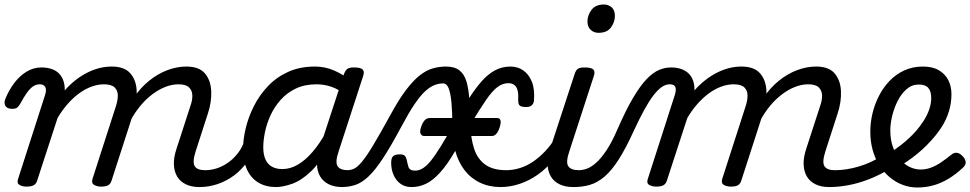

<svg xmlns="http://www.w3.org/2000/svg" viewBox="-36 -815 4315 854"><path d="M81 15Q65 15 51.5 8Q38 1 44 -18L164 -391Q172 -415 165.5 -427.5Q159 -440 141 -440Q125 -440 111.5 -431Q98 -422 84.5 -403.5Q71 -385 55 -355Q48 -343 40.5 -336.5Q33 -330 13 -331Q-7 -333 -13 -346Q-19 -359 -12 -376Q4 -415 28 -446.5Q52 -478 82.5 -496.5Q113 -515 148 -515Q173 -515 192.5 -508.5Q212 -502 225 -489.5Q238 -477 245 -458.5Q252 -440 252 -417V-413Q275 -439 300 -458.5Q325 -478 351.5 -491.5Q378 -505 405.5 -512Q433 -519 461 -519Q517 -519 543.5 -489Q570 -459 572 -410.5Q574 -362 556 -308L460 -11Q456 2 446 8.5Q436 15 413 15Q397 15 383.5 8Q370 1 375 -18L480 -344Q488 -369 488 -390.5Q488 -412 474 -426Q460 -440 426 -440Q399 -440 370.5 -429.5Q342 -419 315 -399Q288 -379 264 -351.5Q240 -324 220 -290L129 -11Q125 2 114.5 8.5Q104 15 81 15ZM851 17Q816 17 791 5Q766 -7 752.5 -29Q739 -51 737.5 -82.5Q736 -114 749 -153L811 -344Q820 -369 819.5 -390.5Q819 -412 805 -426Q791 -440 758 -440Q729 -440 699.5 -428.5Q670 -417 641.5 -395.5Q613 -374 588.5 -344.5Q564 -315 544 -278H510Q528 -335 558.5 -380Q589 -425 627.5 -456Q666 -487 708.5 -503Q751 -519 793 -519Q849 -519 875 -489Q901 -459 903.5 -410.5Q906 -362 888 -308L834 -141Q819 -94 830 -76Q841 -58 876 -58Q890 -58 896 -46.5Q902 -35 899 -20.5Q896 -6 884 5.5Q872 17 851 17Z M852 17Q838 17 832 5.5Q826 -6 829 -20.5Q832 -35 844 -46.5Q856 -58 877 -58Q903 -58 929 -66.5Q955 -75 979 -92Q1003 -109 1022 -133.5Q1041 -158 1052 -190Q1057 -205 1069 -205.5Q1081 -206 1090.5 -196.5Q1100 -187 1097 -173Q1087 -130 1063 -95Q1039 -60 1005.5 -35Q972 -10 932.5 3.5Q893 17 852 17Z M1192 17Q1146 17 1113 -3Q1080 -23 1062.5 -61Q1045 -99 1045 -151Q1045 -195 1057 -245Q1069 -295 1093.5 -343.5Q1118 -392 1156 -432Q1194 -472 1246 -495.5Q1298 -519 1365 -519Q1410 -519 1450 -501.5Q1490 -484 1522 -458L1510 -389Q1470 -418 1438 -429Q1406 -440 1372 -440Q1319 -440 1279.5 -421Q1240 -402 1212 -370.5Q1184 -339 1167 -301.5Q1150 -264 1142.5 -227Q1135 -190 1135 -160Q1135 -128 1144.5 -106.5Q1154 -85 1173 -74Q1192 -63 1220 -63Q1255 -63 1288.5 -82.5Q1322 -102 1354 -139Q1386 -176 1413 -226L1430 -179Q1393 -97 1349 -54.5Q1305 -12 1263.5 2.5Q1222 17 1192 17ZM1487 17Q1452 17 1427 5Q1402 -7 1388.5 -29.5Q1375 -52 1374 -83Q1373 -114 1385 -153L1493 -483Q1500 -503 1509.5 -509Q1519 -515 1538 -515Q1569 -515 1577.5 -505.5Q1586 -496 1579 -476L1470 -141Q1454 -94 1465.5 -76Q1477 -58 1512 -58Q1526 -58 1531.5 -46.5Q1537 -35 1534.5 -20.5Q1532 -6 1520 5.5Q1508 17 1487 17Z M1483 17Q1469 17 1463 5.5Q1457 -6 1460 -20.5Q1463 -35 1475 -46.5Q1487 -58 1508 -58Q1524 -58 1538.5 -64.5Q1553 -71 1573 -94.5Q1593 -118 1623 -167.5Q1653 -217 1700 -303Q1738 -373 1770.5 -415.5Q1803 -458 1832 -480.5Q1861 -503 1889.5 -511Q1918 -519 1948 -519Q1962 -519 1968.5 -507.5Q1975 -496 1974 -481.5Q1973 -467 1963.5 -455.5Q1954 -444 1935 -444Q1916 -444 1896.5 -436.5Q1877 -429 1855.5 -409.5Q1834 -390 1808.5 -352.5Q1783 -315 1751 -255Q1703 -165 1667.5 -111Q1632 -57 1602.5 -29.5Q1573 -2 1544.5 7.5Q1516 17 1483 17Z M1851 -210Q1840 -210 1835 -220Q1830 -230 1837 -250Q1850 -290 1875 -290H2175Q2199 -290 2187 -250Q2174 -210 2152 -210ZM1795 17Q1754 17 1730 -12Q1706 -41 1704 -85Q1703 -108 1710 -117.5Q1717 -127 1735 -128Q1759 -130 1765.5 -121Q1772 -112 1774 -100Q1776 -88 1781 -72Q1786 -56 1811 -56Q1846 -56 1882.5 -102.5Q1919 -149 1976 -253Q1976 -317 1972 -359Q1968 -401 1959.5 -422.5Q1951 -444 1935 -444Q1916 -444 1908.5 -455.5Q1901 -467 1903.5 -481.5Q1906 -496 1917 -507.5Q1928 -519 1947 -519Q1986 -519 2007.5 -502Q2029 -485 2038.5 -453.5Q2048 -422 2051 -379Q2078 -421 2105.5 -452.5Q2133 -484 2164.5 -501.5Q2196 -519 2235 -519Q2266 -519 2290.5 -502.5Q2315 -486 2329 -453Q2343 -420 2339 -368Q2338 -354 2328.5 -346Q2319 -338 2300 -339Q2278 -340 2273 -348.5Q2268 -357 2269 -378Q2270 -404 2264.5 -418.5Q2259 -433 2249 -439Q2239 -445 2225 -445Q2200 -445 2177 -428Q2154 -411 2126 -370.5Q2098 -330 2056 -260Q2058 -200 2072.5 -154.5Q2087 -109 2121.5 -83.5Q2156 -58 2216 -58Q2230 -58 2236 -46.5Q2242 -35 2239 -20.5Q2236 -6 2224 5.5Q2212 17 2191 17Q2140 17 2099 -2.5Q2058 -22 2030 -58.5Q2002 -95 1989 -144Q1953 -82 1921 -47Q1889 -12 1858.5 2.5Q1828 17 1795 17Z M2189 17Q2175 17 2169 5.5Q2163 -6 2166 -20.5Q2169 -35 2181 -46.5Q2193 -58 2214 -58Q2246 -58 2276.5 -67.5Q2307 -77 2335 -96Q2363 -115 2388.5 -142Q2414 -169 2436 -204Q2445 -217 2456 -216Q2467 -215 2473 -206.5Q2479 -198 2474 -186Q2454 -140 2424 -102.5Q2394 -65 2356.5 -38.5Q2319 -12 2276.5 2.5Q2234 17 2189 17Z M2514 17Q2479 17 2453.5 5Q2428 -7 2414.5 -29.5Q2401 -52 2399.5 -83Q2398 -114 2411 -153L2519 -483Q2525 -503 2534.5 -509Q2544 -515 2564 -515Q2595 -515 2603.5 -505.5Q2612 -496 2605 -476L2496 -141Q2480 -94 2491.5 -76Q2503 -58 2539 -58Q2553 -58 2558.5 -46.5Q2564 -35 2561.5 -20.5Q2559 -6 2547 5.5Q2535 17 2514 17ZM2626 -669Q2606 -669 2591.5 -682Q2577 -695 2577 -720Q2577 -747 2595 -771Q2613 -795 2650 -795Q2670 -795 2684.5 -782.5Q2699 -770 2699 -744Q2699 -717 2681.5 -693Q2664 -669 2626 -669Z M2516 17Q2507 17 2504.5 5.5Q2502 -6 2506 -20.5Q2510 -35 2519 -46.5Q2528 -58 2540 -58Q2556 -58 2575 -65Q2594 -72 2615.5 -91Q2637 -110 2661 -145.5Q2685 -181 2710 -239Q2748 -326 2780 -380Q2812 -434 2840.5 -463.5Q2869 -493 2895.5 -504Q2922 -515 2947 -515Q2958 -515 2961 -503.5Q2964 -492 2962.5 -477.5Q2961 -463 2955.5 -451.5Q2950 -440 2942 -440Q2925 -440 2907.5 -428Q2890 -416 2871 -391.5Q2852 -367 2830.5 -328Q2809 -289 2784 -235Q2748 -156 2716.5 -106.5Q2685 -57 2653.5 -30Q2622 -3 2588.5 7Q2555 17 2516 17Z M2882 15Q2866 15 2852.5 8Q2839 1 2845 -18L2965 -391Q2973 -415 2968 -427.5Q2963 -440 2944 -440Q2928 -440 2919.5 -451.5Q2911 -463 2911.5 -477.5Q2912 -492 2921 -503.5Q2930 -515 2949 -515Q2973 -515 2992.5 -508.5Q3012 -502 3025.5 -489.5Q3039 -477 3046 -458.5Q3053 -440 3053 -417V-413Q3076 -439 3101 -458.5Q3126 -478 3152.5 -491.5Q3179 -505 3206.5 -512Q3234 -519 3262 -519Q3318 -519 3344.5 -489Q3371 -459 3373 -410.5Q3375 -362 3357 -308L3261 -11Q3257 2 3247 8.5Q3237 15 3214 15Q3198 15 3184.5 8Q3171 1 3176 -18L3281 -344Q3289 -369 3289 -390.5Q3289 -412 3275 -426Q3261 -440 3227 -440Q3200 -440 3171.5 -429.5Q3143 -419 3116 -399Q3089 -379 3065 -351.5Q3041 -324 3021 -290L2930 -11Q2926 2 2915.5 8.5Q2905 15 2882 15ZM3652 17Q3617 17 3592 5Q3567 -7 3553.5 -29Q3540 -51 3538.5 -82.5Q3537 -114 3550 -153L3612 -344Q3621 -369 3620.5 -390.5Q3620 -412 3606 -426Q3592 -440 3559 -440Q3530 -440 3500.5 -428.5Q3471 -417 3442.5 -395.5Q3414 -374 3389.5 -344.5Q3365 -315 3345 -278H3311Q3329 -335 3359.5 -380Q3390 -425 3428.5 -456Q3467 -487 3509.5 -503Q3552 -519 3594 -519Q3650 -519 3676 -489Q3702 -459 3704.5 -410.5Q3707 -362 3689 -308L3635 -141Q3620 -94 3631 -76Q3642 -58 3677 -58Q3691 -58 3697 -46.5Q3703 -35 3700 -20.5Q3697 -6 3685 5.5Q3673 17 3652 17Z M3653 17Q3634 17 3628.5 5.5Q3623 -6 3628 -20.5Q3633 -35 3646 -46.5Q3659 -58 3678 -58Q3728 -58 3782.5 -74Q3837 -90 3886 -121Q3897 -128 3907 -122.5Q3917 -117 3923 -105Q3929 -93 3929 -81Q3929 -69 3920 -63Q3874 -35 3827 -17Q3780 1 3736 9Q3692 17 3653 17Z M3889 -116Q3933 -140 3971.5 -170Q4010 -200 4039 -233Q4057 -254 4072.5 -278Q4088 -302 4097 -328Q4106 -354 4106 -379Q4106 -409 4093 -424Q4080 -439 4051 -439Q4020 -439 3996.5 -418.5Q3973 -398 3957 -366.5Q3941 -335 3932.5 -300Q3924 -265 3924 -235Q3924 -195 3935 -163Q3946 -131 3965.5 -108Q3985 -85 4009 -73Q4033 -61 4059 -61Q4083 -61 4105.5 -69.5Q4128 -78 4150 -93Q4172 -108 4193 -125Q4207 -137 4219.5 -135.5Q4232 -134 4243 -123Q4257 -110 4259 -96Q4261 -82 4248 -70Q4216 -40 4183 -20Q4150 0 4115.5 9.5Q4081 19 4044 19Q4010 19 3978.5 7Q3947 -5 3921 -27Q3895 -49 3875.5 -79.5Q3856 -110 3845.5 -148Q3835 -186 3835 -230Q3835 -269 3844.5 -309.5Q3854 -350 3873 -387.5Q3892 -425 3920 -454.5Q3948 -484 3985.5 -501.5Q4023 -519 4069 -519Q4112 -519 4140 -502.5Q4168 -486 4182 -458.5Q4196 -431 4196 -396Q4196 -356 4184.5 -319Q4173 -282 4152 -249.5Q4131 -217 4104 -188Q4068 -148 4022.5 -114Q3977 -80 3926 -54Z"/></svg>

Font: Playwrite RO
Style: Regular
Weight: 400
Designer: Veronika Burian, José Scaglione
Foundry: TypeTogether
Version: Version 1.002